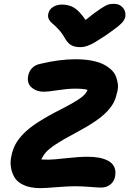

<svg xmlns="http://www.w3.org/2000/svg" viewBox="-20 -1015 688 998"><path d="M573.2 -995.1Q600.1 -995.1 617.2 -976.8Q634.3 -958.5 631.8 -932.1Q630.4 -913.6 611.8 -894.3Q593.3 -875 526.9 -829.1Q484.4 -801.8 470 -793.2Q455.6 -784.7 436 -777.3Q416.5 -770 397 -770Q366.2 -770 348.1 -781.5Q330.1 -793 315.9 -818.8Q301.8 -843.8 283.2 -863.5Q264.6 -883.3 252.9 -892.3Q241.2 -901.4 234.4 -914.1Q227.5 -926.8 231 -943.8Q235.4 -965.3 255.1 -978.3Q274.9 -991.2 301.8 -991.2Q339.4 -991.2 366.7 -973.9Q394 -956.5 424.8 -911.1Q472.7 -950.2 502 -969.2Q531.2 -988.3 543.5 -991.7Q555.7 -995.1 573.2 -995.1ZM189 -37.1Q141.1 -37.1 107.4 -51.3Q73.7 -65.4 58.1 -88.9Q42.5 -112.3 37.1 -143.3Q31.7 -174.3 40 -208Q46.4 -238.3 59.8 -263.9Q73.2 -289.6 101.3 -319.1Q129.4 -348.6 178.7 -380.4Q228 -412.1 299.8 -448.2Q374 -486.8 401.1 -507.3Q428.2 -527.8 435.1 -547.9Q415 -554.2 370.1 -554.2Q332 -554.2 279.5 -546.1Q227.1 -538.1 209 -538.1Q169.4 -538.1 143.8 -560.8Q118.2 -583.5 127 -623Q130.9 -644 146.7 -660.9Q162.6 -677.7 189 -683.1Q288.6 -707 372.1 -707Q417 -707 453.6 -700.4Q490.2 -693.8 514.4 -682.1Q538.6 -670.4 556.4 -654.3Q574.2 -638.2 581.8 -619.6Q589.4 -601.1 592.3 -580.6Q595.2 -560.1 589.8 -539.1Q583.5 -508.8 572.8 -486.1Q562 -463.4 538.3 -437.5Q514.6 -411.6 474.1 -384Q433.6 -356.4 371.1 -323.2Q306.6 -289.1 271.5 -265.9Q236.3 -242.7 220.7 -225.6Q205.1 -208.5 194.8 -186Q206.1 -185.1 232.9 -185.1Q255.9 -185.1 323.2 -192.6Q390.6 -200.2 436 -200.2Q469.2 -200.2 495.8 -195.1Q522.5 -189.9 543.7 -178.5Q564.9 -167 574.2 -146.2Q583.5 -125.5 578.1 -97.2Q573.2 -71.3 553.2 -55.7Q533.2 -40 505.9 -40Q487.8 -40 447 -43.5Q406.2 -46.9 368.2 -46.9Q334 -46.9 273.7 -42Q213.4 -37.1 189 -37.1Z"/></svg>

Font: Shantell Sans Irregular Bouncy
Style: Bold Italic
Weight: 700
Italic angle: -11.31°
Designer: Stephen Nixon, Anya Danilova, Shantell Martin
Foundry: Arrow Type
Version: Version 1.006;[9816181b4]